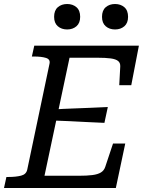

<svg xmlns="http://www.w3.org/2000/svg" viewBox="-39 -938 727 958"><path d="M296 -791Q268 -791 249.5 -807Q231 -823 231 -854Q231 -886 249.5 -902Q268 -918 296 -918Q324 -918 342.5 -902Q361 -886 361 -854Q361 -823 342.5 -807Q324 -791 296 -791ZM535 -791Q507 -791 488.5 -807Q470 -823 470 -854Q470 -886 488.5 -902Q507 -918 535 -918Q563 -918 581.5 -902Q600 -886 600 -854Q600 -823 581.5 -807Q563 -791 535 -791ZM586 -222 539 0H-19L-7 -55H4Q40 -55 66 -61.5Q92 -68 97 -92L208 -620Q213 -642 190.5 -649Q168 -656 131 -656H120L132 -710H654L616 -513H556L561 -606Q562 -624 550.5 -633.5Q539 -643 513.5 -646.5Q488 -650 445 -650H308L183 -61H352Q395 -61 422 -64.5Q449 -68 464.5 -77.5Q480 -87 486 -105L525 -222ZM230 -392Q275 -395 320 -396.5Q365 -398 409.5 -400Q454 -402 499 -404L482 -325Q439 -327 394.5 -329Q350 -331 306 -333.5Q262 -336 218 -337Z"/></svg>

Font: Roboto Serif
Style: Italic
Weight: 400
Italic angle: -10°
Designer: Greg Gazdowicz
Foundry: Commercial Type
Version: Version 1.008